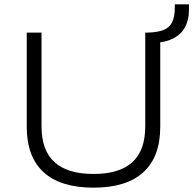

<svg xmlns="http://www.w3.org/2000/svg" viewBox="-20 -855 889 883"><path d="M410 8Q258 8 180.5 -63Q103 -134 103 -272V-705H171V-274Q171 -163 231 -109Q291 -55 410 -55Q529 -55 588.5 -109Q648 -163 648 -274V-705H717V-272Q717 -134 639.5 -63Q562 8 410 8ZM689 -658 656 -683V-705Q705 -706 733 -717.5Q761 -729 772.5 -754.5Q784 -780 784 -820V-835H849V-809Q849 -763 831 -730Q813 -697 777.5 -678.5Q742 -660 689 -658Z"/></svg>

Font: Nunito Sans 10pt SemiExpanded Light
Style: Regular
Weight: 300
Width: 6
Designer: Vernon Adams
Foundry: Vernon Adams
Version: Version 3.101;gftools[0.9.27]